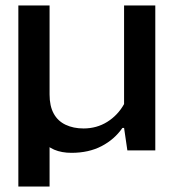

<svg xmlns="http://www.w3.org/2000/svg" viewBox="-20 -549 640 701"><path d="M47 132V-529H161V-204Q161 -162 176 -134.5Q191 -107 219.5 -93.5Q248 -80 285 -80Q333 -80 371.5 -104Q410 -128 433 -169V-529H547V0H445L433 -82H427Q398 -40 351 -15.5Q304 9 241 9Q205 9 178 -2.5Q151 -14 134 -37L161 -64V132Z"/></svg>

Font: Hubot Sans Medium
Style: Regular
Weight: 500
Designer: Deni Anggara
Foundry: GitHub, Inc., Subsidiary of Microsoft Corporation
Version: Version 2.000